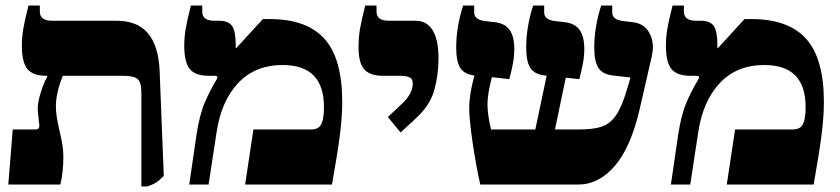

<svg xmlns="http://www.w3.org/2000/svg" viewBox="-20 -667 3035 694"><path d="M572 -31Q555 -14 544 -7Q533 0 512 7H491V-326Q491 -355 486 -368.5Q481 -382 466.5 -387.5Q452 -393 423 -393H207Q182 -331 182 -282Q182 -249 195 -195Q202 -165 205.5 -144Q209 -123 209 -100Q209 -44 198 0H10L26 -199H108Q124 -199 122 -216L117 -262Q114 -289 126 -328.5Q138 -368 151 -390V-393H148Q99 -393 79 -417.5Q59 -442 59 -502Q59 -532 64 -562Q69 -592 83 -647H124V-625Q124 -592 168 -592H401Q477 -592 515 -546.5Q553 -501 557 -411Z M690 -178Q701 -252 720.5 -297Q740 -342 762 -378Q766 -385 766 -388Q766 -393 755 -393H735Q686 -393 666 -417.5Q646 -442 646 -502Q646 -532 651 -562Q656 -592 670 -647H711V-625Q711 -592 755 -592H772Q806 -592 819 -573Q832 -554 832 -505V-494L834 -493L930 -598H956Q1089 -598 1153 -526.5Q1217 -455 1217 -299Q1217 -245 1208.5 -178.5Q1200 -112 1180 0H866L896 -199H1104Q1128 -199 1138 -213Q1151 -231 1151 -280Q1151 -432 1002 -432Q902 -432 841 -367Q780 -302 763 -190L734 0H664Z M1382 -244 1433 -292Q1472 -328 1472 -366Q1472 -381 1461 -387Q1450 -393 1425 -393H1365Q1317 -393 1296.5 -416.5Q1276 -440 1276 -495Q1276 -531 1281 -561Q1286 -591 1300 -647H1341V-625Q1341 -592 1385 -592H1482Q1523 -592 1544 -557.5Q1565 -523 1565 -457Q1565 -395 1549.5 -340.5Q1534 -286 1484 -240L1428 -188Z M2340 -495Q2340 -484 2336 -464L2292 -272Q2260 -134 2202 -67Q2144 0 2071 0H1716Q1700 -71 1688 -153.5Q1676 -236 1676 -277Q1676 -327 1695 -394Q1657 -399 1643 -422.5Q1629 -446 1629 -495Q1629 -569 1654 -647H1694V-622Q1694 -596 1732 -591L1767 -587Q1805 -583 1822 -559Q1839 -535 1839 -490Q1839 -465 1834.5 -440Q1830 -415 1821 -381L1758 -388Q1742 -328 1742 -289Q1742 -269 1746 -243.5Q1750 -218 1755 -199H1915L1956 -394H1951Q1912 -398 1897 -421.5Q1882 -445 1882 -495Q1882 -569 1907 -647H1947V-622Q1947 -596 1985 -591L2020 -587Q2058 -583 2075 -559Q2092 -535 2092 -490Q2092 -465 2087.5 -440Q2083 -415 2074 -381L2025 -386L1986 -199H2070Q2124 -199 2154.5 -209Q2185 -219 2206.5 -250Q2228 -281 2247 -346L2259 -387L2197 -394Q2158 -398 2143 -421.5Q2128 -445 2128 -495Q2128 -569 2153 -647H2193V-622Q2193 -596 2231 -591L2266 -587Q2303 -583 2321.5 -557Q2340 -531 2340 -495Z M2431 -178Q2442 -252 2461.5 -297Q2481 -342 2503 -378Q2507 -385 2507 -388Q2507 -393 2496 -393H2476Q2427 -393 2407 -417.5Q2387 -442 2387 -502Q2387 -532 2392 -562Q2397 -592 2411 -647H2452V-625Q2452 -592 2496 -592H2513Q2547 -592 2560 -573Q2573 -554 2573 -505V-494L2575 -493L2671 -598H2697Q2830 -598 2894 -526.5Q2958 -455 2958 -299Q2958 -245 2949.5 -178.5Q2941 -112 2921 0H2607L2637 -199H2845Q2869 -199 2879 -213Q2892 -231 2892 -280Q2892 -432 2743 -432Q2643 -432 2582 -367Q2521 -302 2504 -190L2475 0H2405Z"/></svg>

Font: Noto Serif Hebrew Black
Style: Regular
Weight: 900
Designer: Monotype Design Team
Foundry: Monotype Imaging Inc.
Version: Version 1.000